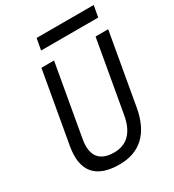

<svg xmlns="http://www.w3.org/2000/svg" viewBox="-204 -972 998 1099"><g transform="rotate(-30 295.0 -422.5)"><path d="M260.7 9.8C396 9.8 480 -68.4 507.3 -222.7L590.3 -693.4H506.8L423.8 -222.7C405.8 -118.2 353 -64.9 268.1 -64.9C171.9 -64.9 130.9 -119.1 149.4 -222.7L232.4 -693.4H148.9L65.9 -222.7C39.1 -69.8 105.5 9.8 260.7 9.8ZM196.8 -779.8H574.2L587.9 -855H210.4Z"/></g></svg>

Font: Cascadia Code PL SemiLight
Style: Italic
Weight: 350
Italic angle: -10°
Monospace: yes
Designer: Aaron Bell
Foundry: Saja Typeworks
Version: Version 2404.023